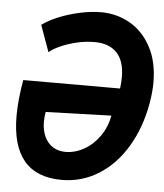

<svg xmlns="http://www.w3.org/2000/svg" viewBox="-53 -777 709 830"><g transform="rotate(5 302.0 -361.5)"><path d="M604 -447Q604 -406 595.5 -356.5Q576.5 -249 527.2 -166.5Q478 -84 405 -38.5Q332 7 245 7Q27 7 27 -252.5Q27 -321 42.5 -408.5H462.5Q466 -433 466 -458Q466 -528.5 432.2 -563.8Q398.5 -599 335.5 -599Q297 -599 257.8 -589.8Q218.5 -580.5 187.2 -566.2Q156 -552 140.5 -538L99 -653Q125.5 -673 168.2 -690.8Q211 -708.5 260 -719.2Q309 -730 352.5 -730Q420 -730 477.2 -697.8Q534.5 -665.5 569.2 -601.5Q604 -537.5 604 -447ZM147 -237.5Q147 -200.5 159.8 -172.8Q172.5 -145 196 -130Q219.5 -115 251 -115Q292.5 -115 331.8 -137.2Q371 -159.5 398.8 -199.2Q426.5 -239 435.5 -288.5L151 -279.5Q147 -255.5 147 -237.5Z"/></g></svg>

Font: JuliaMono
Style: Bold Italic
Weight: 700
Italic angle: -9°
Monospace: yes
Designer: cormullion
Foundry: corm
Version: Version 0.057; ttfautohint (v1.8.4)